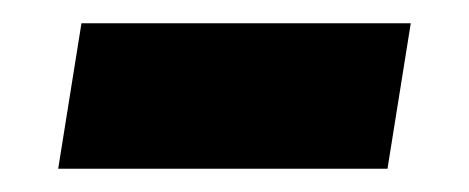

<svg xmlns="http://www.w3.org/2000/svg" viewBox="-20 -339 403 165"><path d="M30 -194 50 -319H333L313 -194Z"/></svg>

Font: MuseoModerno ExtraBold
Style: Italic
Weight: 800
Italic angle: -9°
Designer: Pablo Cosgaya, Héctor Gatti, Marcela Romero, and the Authors of The MuseoModerno Project.
Foundry: Omnibus-Type Team
Version: Version 1.003